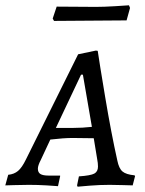

<svg xmlns="http://www.w3.org/2000/svg" viewBox="-42 -698 547 725"><path d="M466 -36 468 -33 459 2Q449 2 423.5 1Q398 0 372 0Q334 0 297.5 3Q261 6 251 7L249 2L256 -32Q300 -35 314 -42.5Q328 -50 328 -69Q328 -82 325 -97L312 -176L232 -177Q199 -177 148 -171L112 -94Q101 -73 101 -61Q101 -47 110.5 -41Q120 -35 142 -35H185V-32L177 5Q167 4 133.5 2Q100 0 67 0Q37 0 11.5 1Q-14 2 -22 2L-11 -38Q11 -40 26 -52.5Q41 -65 56 -96L253 -493L320 -507L327 -506Q333 -464 355.5 -329.5Q378 -195 401 -92Q407 -62 420.5 -50.5Q434 -39 466 -36ZM235 -215Q269 -215 305 -219L271 -416H264L169 -215ZM436 -621 300 -620 162 -619 157 -628 172 -673 320 -672Q350 -672 391 -674.5Q432 -677 445 -678L449 -668Z"/></svg>

Font: Alegreya SC
Style: Italic
Weight: 400
Italic angle: -7°
Designer: Juan Pablo del Peral
Foundry: Huerta Tipografica
Version: Version 2.007; ttfautohint (v1.6)